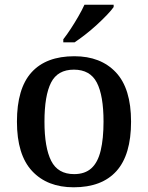

<svg xmlns="http://www.w3.org/2000/svg" viewBox="-20 -786 629 816"><path d="M293 10Q181 10 116.5 -59Q52 -128 52 -269Q52 -410 114 -478.5Q176 -547 296 -547Q408 -547 472.5 -478.5Q537 -410 537 -269Q537 -128 475 -59Q413 10 293 10ZM295 -46Q341 -46 368.5 -71Q396 -96 408 -146.5Q420 -197 420 -269Q420 -380 391.5 -435Q363 -490 294 -490Q225 -490 197 -435Q169 -380 169 -269Q169 -159 197.5 -102.5Q226 -46 295 -46ZM249 -619Q264 -638 281 -664Q298 -690 313.5 -717Q329 -744 339 -766H463V-756Q454 -743 435 -723Q416 -703 392 -681Q368 -659 343 -639.5Q318 -620 297 -606H249Z"/></svg>

Font: Noto Rashi Hebrew Medium
Style: Regular
Weight: 500
Version: Version 1.006